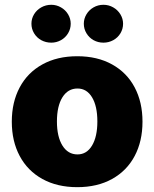

<svg xmlns="http://www.w3.org/2000/svg" viewBox="-20 -772 645 802"><path d="M29.3 -263.7Q29.3 -345.2 62.3 -407Q95.2 -468.8 157 -502.9Q218.8 -537.1 302.7 -537.1Q386.7 -537.1 448.2 -502.9Q509.8 -468.8 542.5 -407Q575.2 -345.2 575.2 -263.7Q575.2 -182.1 542.5 -120.4Q509.8 -58.6 448.2 -24.4Q386.7 9.8 302.7 9.8Q218.8 9.8 157 -24.4Q95.2 -58.6 62.3 -120.4Q29.3 -182.1 29.3 -263.7ZM386.7 -264.6Q386.7 -328.6 364.5 -365.5Q342.3 -402.3 303.7 -402.3Q263.7 -402.3 240.7 -365.5Q217.8 -328.6 217.8 -264.6Q217.8 -201.2 240.7 -164.1Q263.7 -127 303.7 -127Q342.3 -127 364.5 -164.1Q386.7 -201.2 386.7 -264.6ZM111.3 -672.9Q111.3 -694.3 122.3 -712.4Q133.3 -730.5 152.3 -741.2Q171.4 -752 194.3 -752Q215.8 -752 234.6 -741.2Q253.4 -730.5 264.4 -712.2Q275.4 -693.8 275.4 -672.9Q275.4 -651.4 264.4 -633.1Q253.4 -614.7 234.6 -604.2Q215.8 -593.8 194.3 -593.8Q171.4 -593.8 152.3 -604.2Q133.3 -614.7 122.3 -633.1Q111.3 -651.4 111.3 -672.9ZM330.1 -672.9Q330.1 -693.8 341.1 -712.2Q352.1 -730.5 370.8 -741.2Q389.6 -752 412.1 -752Q434.1 -752 452.9 -741.2Q471.7 -730.5 482.9 -712.2Q494.1 -693.8 494.1 -672.9Q494.1 -651.4 483.2 -633.1Q472.2 -614.7 453.1 -604.2Q434.1 -593.8 412.1 -593.8Q389.6 -593.8 370.8 -604.2Q352.1 -614.7 341.1 -633.1Q330.1 -651.4 330.1 -672.9Z"/></svg>

Font: Pretendard JP Black
Style: Regular
Weight: 900
Designer: Base glyphs from Inter by Rasmus Andersson; Hangeul glyphs from Noto Sans CJK(Source Han Sans) by Jang Soo-young and Kan
Foundry: Kil Hyung-jin
Version: Version 1.309